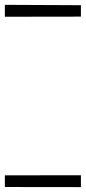

<svg xmlns="http://www.w3.org/2000/svg" viewBox="-20 -725 352 789"><path d="M0 -4.4 312.5 -4.9V43.9L0 43.5ZM0 -705.1 312.5 -703.6V-656.7L0 -656.2Z"/></svg>

Font: ERD_A
Style: Medium
Weight: 500
Version: Version 001.000